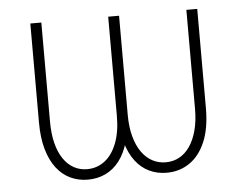

<svg xmlns="http://www.w3.org/2000/svg" viewBox="-44 -581 824 644"><g transform="rotate(-5 368.0 -258.5)"><path d="M342.3 -528.3H375V-194.8Q375 -143.1 364 -104.7Q353 -66.4 333.3 -40.8Q313.5 -15.1 286.4 -2.4Q259.3 10.3 227.5 10.3Q195.3 10.3 168.5 -2.4Q141.6 -15.1 121.8 -40.8Q102.1 -66.4 91.1 -104.7Q80.1 -143.1 80.1 -194.8V-528.3H117.2V-194.8Q117.2 -153.8 125.2 -122.1Q133.3 -90.3 148.2 -68.6Q163.1 -46.9 183.3 -35.9Q203.6 -24.9 227.5 -24.9Q260.7 -24.9 286.6 -44.4Q312.5 -64 327.4 -102.1Q342.3 -140.1 342.3 -194.8ZM605.5 -528.3H642.1V-194.8Q642.1 -126 622.6 -80.6Q603 -35.2 569.3 -12.5Q535.6 10.3 492.7 10.3Q460.9 10.3 434.1 -2.4Q407.2 -15.1 387.7 -40.8Q368.2 -66.4 357.2 -104.7Q346.2 -143.1 346.2 -194.8V-528.3H378.9V-194.8Q378.9 -153.8 387.5 -122.1Q396 -90.3 411.4 -68.6Q426.8 -46.9 447.5 -35.9Q468.3 -24.9 492.7 -24.9Q517.1 -24.9 537.6 -35.9Q558.1 -46.9 573.2 -68.6Q588.4 -90.3 596.9 -122.1Q605.5 -153.8 605.5 -194.8Z"/></g></svg>

Font: Roboto Condensed ExtraLight
Style: Regular
Weight: 250
Designer: Christian Robertson
Foundry: Google
Version: Version 3.008; 2023